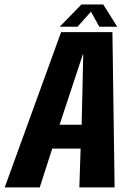

<svg xmlns="http://www.w3.org/2000/svg" viewBox="-54 -816 588 836"><path d="M-33.5 0H119L173.5 -169H297L291.5 0H445L435.5 -676H212ZM205.5 -273 306.5 -578.5H308.5L301.5 -273ZM206 -699.5H283.5L342 -765L378.5 -699.5H456.5L395.5 -796.5H300.5Z"/></svg>

Font: Anybody Condensed
Style: Bold Italic
Weight: 700
Width: 3
Italic angle: -10°
Version: Version 1.113;gftools[0.9.25]